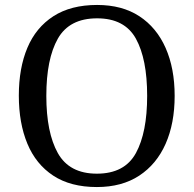

<svg xmlns="http://www.w3.org/2000/svg" viewBox="-20 -745 782 775"><path d="M371 10Q265 10 195 -36Q125 -82 90.5 -165Q56 -248 56 -359Q56 -470 90.5 -552Q125 -634 195.5 -679.5Q266 -725 372 -725Q473 -725 542.5 -679.5Q612 -634 648.5 -551.5Q685 -469 685 -358Q685 -247 648.5 -164.5Q612 -82 542 -36Q472 10 371 10ZM371 -44Q483 -44 528.5 -127Q574 -210 574 -358Q574 -507 528.5 -589Q483 -671 372 -671Q260 -671 213.5 -589Q167 -507 167 -358Q167 -210 213.5 -127Q260 -44 371 -44Z"/></svg>

Font: Noto Serif Dogra
Style: Regular
Weight: 400
Designer: Ek Type
Foundry: Ek Type
Version: Version 1.005